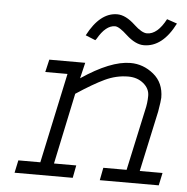

<svg xmlns="http://www.w3.org/2000/svg" viewBox="-47 -651 680 697"><g transform="rotate(5 293.0 -302.5)"><path d="M121.1 -419.9H252L238.3 -362.3Q343.8 -433.6 416 -433.6Q462.9 -433.6 500.5 -402.8Q538.1 -372.1 538.1 -317.4Q538.1 -307.6 531.2 -266.6L483.4 -45.9H566.4L556.6 0H341.8L350.6 -45.9H435.5L483.4 -266.6Q490.2 -293.9 490.2 -320.3Q490.2 -346.7 467.8 -365.2Q445.3 -383.8 412.1 -383.8Q369.1 -383.8 327.6 -364.3Q286.1 -344.7 225.6 -304.7L170.9 -45.9H252L243.2 0H31.2L41 -45.9H121.1L191.4 -374H110.4ZM534.2 -603.5 571.3 -590.8Q526.4 -502 458 -502Q427.7 -502 393.6 -533.2Q363.3 -561.5 348.6 -561.5Q314.5 -561.5 285.2 -509.8Q284.2 -507.8 281.2 -504.9L245.1 -519.5Q290 -605.5 352.5 -605.5Q383.8 -605.5 418.9 -572.3Q447.3 -545.9 465.8 -545.9Q503.9 -545.9 534.2 -603.5Z"/></g></svg>

Font: Thabit-Oblique
Style: Oblique
Weight: 500
Designer: Regenerated by Nadim Shaikli
Foundry: MAK Alagha
Version: 0.01